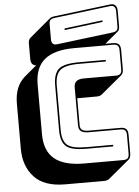

<svg xmlns="http://www.w3.org/2000/svg" viewBox="-68 -1023 864 1194"><g transform="rotate(-5 364.0 -426.5)"><path d="M534 119H290Q159 119 96.5 51Q34 -17 34 -125V-406Q34 -461 50 -501.5Q66 -542 97 -569L174 -634Q158 -635 149.5 -646Q141 -657 141 -677V-773Q141 -786 144.5 -794.5Q148 -803 154 -808L284 -917Q288 -921 296.5 -924Q305 -927 315 -928L664 -971Q686 -974 697.5 -962.5Q709 -951 709 -928V-832Q709 -819 705.5 -810Q702 -801 695 -797L615 -730H663Q687 -730 698 -719Q709 -708 709 -684V-563Q709 -550 705.5 -541Q702 -532 695 -526L565 -418Q561 -414 552.5 -411Q544 -408 534 -408H411V-239Q411 -218 424 -209.5Q437 -201 462 -201H663Q687 -201 698 -190Q709 -179 709 -155V-36Q709 -23 705.5 -14Q702 -5 695 1L565 109Q561 113 552.5 116Q544 119 534 119ZM663 -796Q682 -798 690.5 -805.5Q699 -813 699 -832V-928Q699 -945 690.5 -954Q682 -963 665 -961L316 -918Q297 -916 288.5 -908.5Q280 -901 280 -882V-786Q280 -769 288.5 -760Q297 -751 314 -753ZM370 -847 609 -877V-867L370 -837ZM663 0Q682 0 690.5 -8.5Q699 -17 699 -36V-155Q699 -174 690.5 -182.5Q682 -191 663 -191H462Q431 -191 416 -202.5Q401 -214 401 -239V-477Q401 -502 416 -514.5Q431 -527 462 -527H663Q682 -527 690.5 -535.5Q699 -544 699 -563V-684Q699 -703 690.5 -711.5Q682 -720 663 -720H419Q294 -720 233.5 -669.5Q173 -619 173 -515V-204Q173 -100 233.5 -50Q294 0 419 0ZM608 -100V-90H441Q344 -90 312.5 -120Q281 -150 281 -219V-499Q281 -570 313 -600Q345 -630 441 -630H608V-620H441Q353 -620 322 -592.5Q291 -565 291 -499V-219Q291 -154 321 -127Q351 -100 441 -100Z"/></g></svg>

Font: Bungee Shade
Style: Regular
Weight: 400
Designer: David Jonathan Ross
Foundry: David Jonathan Ross
Version: Version 1.000;PS 1.0;hotconv 1.0.72;makeotf.lib2.5.5900